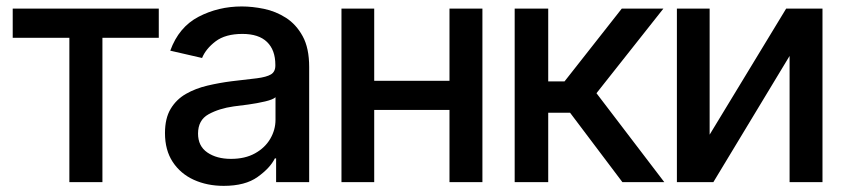

<svg xmlns="http://www.w3.org/2000/svg" viewBox="-20 -573 2658 604"><path d="M20 -454.1V-545.9H479.5V-454.1H302.2V0H198.2V-454.1Z M683.6 11.7Q631.8 11.7 589.8 -7.3Q547.9 -26.4 523.4 -63.5Q499 -100.6 499 -154.3Q499 -200.7 516.8 -230.5Q534.7 -260.3 564.9 -277.6Q595.2 -294.9 632.6 -303.7Q669.9 -312.5 708.5 -317.4Q757.3 -322.8 787.8 -326.7Q818.4 -330.6 832.3 -338.9Q846.2 -347.2 846.2 -366.7V-369.1Q846.2 -415.5 820.1 -440.9Q793.9 -466.3 742.7 -466.3Q689 -466.3 658.2 -442.9Q627.4 -419.4 615.7 -390.6L515.6 -413.6Q542.5 -487.8 604.7 -520.3Q667 -552.7 740.7 -552.7Q773.4 -552.7 810.3 -545.2Q847.2 -537.6 879.4 -517.1Q911.6 -496.6 932.1 -459.2Q952.6 -421.9 952.6 -362.3V0H848.6V-74.7H844.7Q829.6 -44.4 790.5 -16.4Q751.5 11.7 683.6 11.7ZM706.5 -73.2Q751 -73.2 782.2 -90.6Q813.5 -107.9 830.1 -136.2Q846.7 -164.6 846.7 -196.3V-267.1Q838.9 -259.8 814 -253.9Q789.1 -248 760.7 -244.1Q732.4 -240.2 715.3 -238.3Q669.4 -231.9 636.2 -213.6Q603 -195.3 603 -152.8Q603 -113.3 632.3 -93.3Q661.6 -73.2 706.5 -73.2Z M1157.2 -545.9V-318.8H1394V-545.9H1497.6V0H1394V-227.1H1157.2V0H1054.2V-545.9Z M1599.1 0V-545.9H1704.6V-316.9H1755.9L1936 -545.9H2066.9L1856.4 -279.8L2069.8 0H1938L1773.4 -218.3H1704.6V0Z M2212.4 -149.4 2453.1 -545.9H2567.4V0H2463.9V-397L2224.1 0H2109.4V-545.9H2212.4Z"/></svg>

Font: Inter Tight Medium
Style: Regular
Weight: 500
Designer: Rasmus Andersson
Foundry: rsms
Version: Version 3.004; ttfautohint (v1.8.4.7-5d5b)